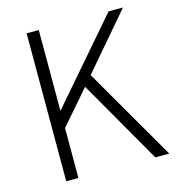

<svg xmlns="http://www.w3.org/2000/svg" viewBox="-108 -822 839 914"><g transform="rotate(-15 311.5 -364.5)"><path d="M106 0H166V-246L309 -411L545 0H614L349 -458L581 -729H510L168 -333H166V-729H106Z"/></g></svg>

Font: Source Han Sans SC Light
Style: Regular
Weight: 300
Designer: Ryoko NISHIZUKA (kana & ideographs); Paul D. Hunt (Latin, Greek & Cyrillic); Wenlong ZHANG (bopomofo); Sandoll Communica
Foundry: Adobe Systems Incorporated
Version: Version 1.004;PS 1.004;hotconv 1.0.82;makeotf.lib2.5.63406